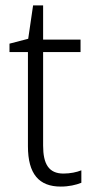

<svg xmlns="http://www.w3.org/2000/svg" viewBox="-20 -678 341 708"><path d="M214 -38C160 -38 139 -73 139 -141V-486H277V-532H139V-658H102L84 -535L15 -517V-486H83V-139C83 -36 124 10 204 10C234 10 260 4 280 -4V-50C263 -43 239 -38 214 -38Z"/></svg>

Font: Noto Sans Gujarati SemiCondensed Light
Style: Regular
Weight: 300
Width: 4
Designer: Jelle Bosma - Monotype Design Team, Universal Thirst
Foundry: Monotype Imaging Inc.
Version: Version 2.106